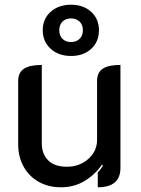

<svg xmlns="http://www.w3.org/2000/svg" viewBox="-20 -784 596 813"><path d="M490 -73Q490 9 394 9V-54Q404 -63 416 -83L412 -87Q381 -43 337 -17Q293 9 238 9Q185 9 144 -14Q103 -37 80 -78.5Q57 -120 57 -172V-441Q57 -477 81.5 -493Q106 -509 157 -509V-177Q157 -132 184 -105Q211 -78 263 -78Q317 -78 354 -111Q391 -144 391 -192V-441Q391 -477 415 -493Q439 -509 490 -509ZM161 -656Q161 -704 194.5 -734Q228 -764 281 -764Q333 -764 366 -734Q399 -704 399 -656Q399 -607 366 -577Q333 -547 281 -547Q228 -547 194.5 -577.5Q161 -608 161 -656ZM331 -656Q331 -679 317 -692.5Q303 -706 281 -706Q258 -706 244.5 -692.5Q231 -679 231 -656Q231 -633 244.5 -619.5Q258 -606 281 -606Q303 -606 317 -619.5Q331 -633 331 -656Z"/></svg>

Font: K2D Medium
Style: Regular
Weight: 500
Designer: Katatrad Aksorn Co.,Ltd.
Foundry: Cadson Demak Co.,Ltd.
Version: Version 1.000; ttfautohint (v1.6)